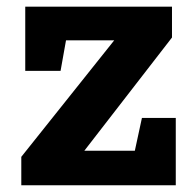

<svg xmlns="http://www.w3.org/2000/svg" viewBox="-20 -548 581 568"><path d="M378.9 -102.1 399.9 -199.2H500V0H43V-84L317.9 -428.7H175.3L159.2 -338.4H54.7V-528.3H488.8V-437L229.5 -102.1Z"/></svg>

Font: Battambang
Style: Bold
Weight: 700
Designer: Danh Hong
Version: Version 8.002; ttfautohint (v1.8.3)